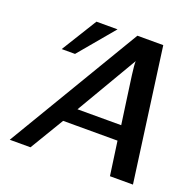

<svg xmlns="http://www.w3.org/2000/svg" viewBox="-124 -824 952 949"><g transform="rotate(20 352.0 -349.5)"><path d="M112 -509 227 -695H338L182 -509ZM24 0 441 -699H577L672 0H551L526 -178H240L133 0ZM287 -256H517Q512 -293 500.5 -373.5Q489 -454 482 -507Q475 -560 476 -578Z"/></g></svg>

Font: Coval
Style: Medium Italic
Weight: 500
Foundry: Context Ltd
Version: Version 001.000